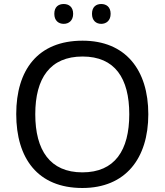

<svg xmlns="http://www.w3.org/2000/svg" viewBox="-20 -928 821 958"><path d="M251 -859C251 -825 272 -809 298 -809C323 -809 345 -825 345 -859C345 -894 323 -908 298 -908C272 -908 251 -894 251 -859ZM439 -859C439 -825 460 -809 485 -809C510 -809 532 -825 532 -859C532 -894 510 -908 485 -908C460 -908 439 -894 439 -859ZM720 -358C720 -580 606 -725 392 -725C168 -725 61 -578 61 -359C61 -138 168 10 391 10C606 10 720 -137 720 -358ZM156 -358C156 -538 230 -646 392 -646C553 -646 625 -538 625 -358C625 -178 553 -68 391 -68C230 -68 156 -178 156 -358Z"/></svg>

Font: Noto Sans Arabic UI
Style: Regular
Weight: 400
Designer: Monotype Design Team, Nadine Chahine and Nizar Qandah
Foundry: Monotype Imaging Inc.
Version: Version 2.010